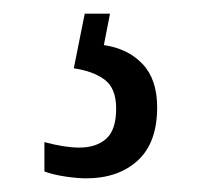

<svg xmlns="http://www.w3.org/2000/svg" viewBox="-20 -29 303 281"><path d="M106 232Q94 232 76.5 229.5Q59 227 45 222V179Q75 187 96 187Q121 187 135.5 174Q150 161 150 130Q150 100 133 87.5Q116 75 88 71L104 -9H141L132 37Q167 42 188.5 64.5Q210 87 210 128Q210 180 181.5 206Q153 232 106 232Z"/></svg>

Font: Noto Serif Khmer ExtraCondensed
Style: Regular
Weight: 400
Width: 2
Designer: Danh Hong and the Monotype Design Team
Foundry: Monotype Imaging Inc.
Version: Version 2.004; ttfautohint (v1.8.4.7-5d5b)